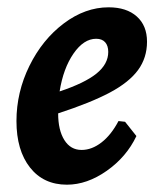

<svg xmlns="http://www.w3.org/2000/svg" viewBox="-20 -493 431 525"><path d="M139 -183Q139 -137 156 -110Q173 -83 203 -83Q231 -83 257.5 -103.5Q284 -124 304 -162L322 -160L353 -121Q326 -64 272 -26Q218 12 163 12Q99 12 62 -35Q25 -82 25 -162Q25 -241 60.5 -313Q96 -385 154.5 -429Q213 -473 277 -473Q326 -473 354 -448Q382 -423 382 -379Q382 -335 357.5 -301.5Q333 -268 280.5 -240Q228 -212 139 -183ZM143 -243Q212 -266 244 -292Q276 -318 276 -351Q276 -368 267.5 -377.5Q259 -387 243 -387Q209 -387 181 -346.5Q153 -306 143 -243Z"/></svg>

Font: Alegreya
Style: Bold Italic
Weight: 700
Italic angle: -7°
Designer: Juan Pablo del Peral
Foundry: Huerta Tipografica
Version: Version 2.007; ttfautohint (v1.6)